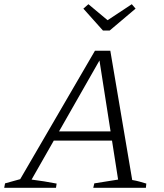

<svg xmlns="http://www.w3.org/2000/svg" viewBox="-33 -892 780 912"><path d="M595 -37Q613 -34 629.5 -29.5Q646 -25 662 -20L660 0H410L415 -21L528 -39L436 -627L451 -625L117 -39Q147 -35 176.5 -30.5Q206 -26 236 -20L233 0H-13L-9 -21L63 -41L418 -651H491ZM195 -224 217 -268H529L534 -224ZM456 -747 363 -851 387 -872 478 -796 593 -872 611 -851 488 -747Z"/></svg>

Font: Piazzolla Thin ExtraLight
Style: Italic
Weight: 250
Italic angle: -11.3°
Version: Version 2.005